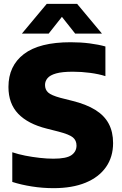

<svg xmlns="http://www.w3.org/2000/svg" viewBox="-20 -970 633 1000"><path d="M259 10Q202 10 146.2 1.2Q90.5 -7.5 44 -22.5V-177Q75 -166.5 112 -159.2Q149 -152 186.8 -147.8Q224.5 -143.5 258 -143.5Q326 -143.5 352.2 -162Q378.5 -180.5 378.5 -212Q378.5 -238.5 359.8 -254.2Q341 -270 285 -284.5L224 -300Q125.5 -324.5 74.8 -377.5Q24 -430.5 24 -517Q24 -627 104.5 -688.5Q185 -750 348 -750Q401 -750 447.2 -744Q493.5 -738 529 -728V-573.5Q494.5 -584.5 449.5 -590.5Q404.5 -596.5 359.5 -596.5Q303.5 -596.5 272 -587.5Q240.5 -578.5 227.5 -562.8Q214.5 -547 214.5 -527.5Q214.5 -503 230.8 -488.2Q247 -473.5 294.5 -460.5L356 -445Q429 -427 476.2 -397.8Q523.5 -368.5 546.2 -325.8Q569 -283 569 -225Q569 -152.5 532 -99.8Q495 -47 425.8 -18.5Q356.5 10 259 10ZM94 -795 223.5 -950H381.5L511 -795H371.5L288.5 -900H316.5L233.5 -795Z"/></svg>

Font: Encode Sans SC ExtraBold
Style: Regular
Weight: 800
Version: Version 3.002